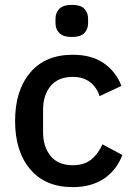

<svg xmlns="http://www.w3.org/2000/svg" viewBox="-20 -757 549 789"><path d="M279 12Q166 12 104 -61.5Q42 -135 42 -260Q42 -385 104 -458.5Q166 -532 279 -532Q357 -532 407 -497Q457 -462 479 -404L389 -362Q378 -398 350 -419.5Q322 -441 279 -441Q219 -441 188 -403.5Q157 -366 157 -306V-214Q157 -154 188 -116Q219 -78 279 -78Q326 -78 355 -101.5Q384 -125 401 -164L483 -120Q458 -56 406 -22Q354 12 279 12ZM275 -605Q240 -605 224 -621Q208 -637 208 -662V-680Q208 -705 224 -721Q240 -737 275 -737Q311 -737 326.5 -721Q342 -705 342 -680V-662Q342 -637 326.5 -621Q311 -605 275 -605Z"/></svg>

Font: IBM Plex Sans Medium
Style: Regular
Weight: 500
Designer: Mike Abbink, Paul van der Laan, Pieter van Rosmalen
Foundry: Bold Monday
Version: Version 3.201